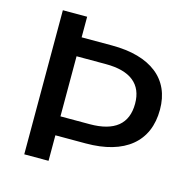

<svg xmlns="http://www.w3.org/2000/svg" viewBox="-104 -800 885 901"><g transform="rotate(15 339.0 -350.0)"><path d="M92 -700H210V-600H357Q428.5 -600 483.5 -584.5Q538.5 -569 576.2 -539.2Q614 -509.5 633.5 -466.2Q653 -423 653 -367Q653 -308.5 633.5 -263.2Q614 -218 576.2 -187Q538.5 -156 483.5 -140Q428.5 -124 357 -124H210V0H92ZM210 -216H352Q442 -216 487.5 -253Q533 -290 533 -364Q533 -435 487.5 -471.5Q442 -508 352 -508H210Z"/></g></svg>

Font: Argentum Sans
Style: Regular
Weight: 400
Designer: Julieta Ulanovsky, Owen Earl, Chris M. Simpson, Rasmus Andersson, Cristiano Sobral
Foundry: The Argentum Sans Project Authors
Version: Version 3.135; ttfautohint (v1.8.4.7-5d5b-dirty)